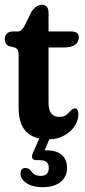

<svg xmlns="http://www.w3.org/2000/svg" viewBox="-20 -570 354 799"><path d="M39 -373 19.5 -377.5Q7 -382 3.5 -390Q0 -398 0 -408.5Q0 -422 9.2 -430.5Q18.5 -439 33 -439H54Q62 -439 68.2 -444.2Q74.5 -449.5 83.5 -465L110 -519.5Q130 -550 154 -550Q182 -550 182 -517V-439H277Q308 -439 308 -414Q308 -396 293.2 -384.2Q278.5 -372.5 245 -372.5H182V-142Q182 -83.5 227 -83.5Q245.5 -83.5 256.5 -92.5Q267.5 -101.5 275.2 -110.2Q283 -119 291.5 -119Q306 -119 306 -94Q306 -67.5 289.8 -43.8Q273.5 -20 245.2 -5Q217 10 181 10Q120.5 10 89 -22Q57.5 -54 57.5 -121.5V-338Q57.5 -353 54.5 -360.8Q51.5 -368.5 39 -373ZM150 -8.5H193L165.5 55.5Q169.5 55.5 174 55.5Q214 55.5 236.5 74.2Q259 93 259 128.5Q259 165 232.5 187Q206 209 157.5 209Q116.5 209 91 192.5Q65.5 176 65.5 153.5Q65.5 129 85.5 129Q93 129 98.8 132.2Q104.5 135.5 109 141Q116 152.5 126.2 157.2Q136.5 162 149.5 162Q183 162 183 128Q183 96.5 146 96.5H131Q118 96.5 114.5 88Q111 79.5 116.5 67.5Z"/></svg>

Font: Fraunces 144pt S100 SemiBold
Style: Regular
Weight: 600
Version: Version 1.000; ttfautohint (v1.8.3)